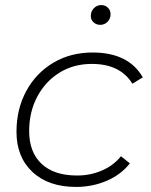

<svg xmlns="http://www.w3.org/2000/svg" viewBox="-20 -733 595 757"><path d="M280 4Q171 4 108 -55Q45 -114 45 -213Q45 -303 83.5 -374Q122 -445 190 -485.5Q258 -526 345 -526Q487 -526 543 -428L502 -403Q454 -481 342 -481Q270 -481 214.5 -446.5Q159 -412 127 -352Q95 -292 95 -216Q95 -133 144 -87Q193 -41 284 -41Q336 -41 381.5 -60.5Q427 -80 457 -117L492 -89Q458 -45 401.5 -20.5Q345 4 280 4ZM375 -635Q360 -635 349 -645Q338 -655 338 -670Q338 -688 350 -700.5Q362 -713 379 -713Q395 -713 405.5 -702.5Q416 -692 416 -677Q416 -659 404 -647Q392 -635 375 -635Z"/></svg>

Font: Montserrat Light
Style: Italic
Weight: 300
Italic angle: -11.3°
Designer: Julieta Ulanovsky
Foundry: Julieta Ulanovsky
Version: Version 9.000; ttfautohint (v1.8.4.7-5d5b)